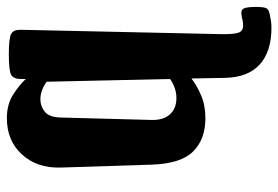

<svg xmlns="http://www.w3.org/2000/svg" viewBox="-150 -484 838 579"><g transform="rotate(-90 269.5 -194.0)"><path d="M202.6 5.9Q139.6 5.9 102.8 -31Q65.9 -67.9 63 -156.2L54.2 -431.2Q52.2 -502 93.8 -547.4Q135.3 -592.8 203.1 -592.8Q245.6 -592.8 275.4 -573.2Q305.2 -553.7 321.3 -535.6V-551.3Q321.3 -572.3 333.5 -579.6Q345.7 -586.9 395.5 -586.9Q445.3 -586.9 457.8 -579.6Q470.2 -572.3 469.7 -551.3L456.5 55.7Q456.1 91.3 460.9 105.5Q465.8 119.6 482.4 119.6Q493.2 119.6 501.7 117.2Q510.3 114.7 519.5 114.3Q530.8 113.3 534.7 123.5Q538.6 133.8 538.6 158.2Q538.6 181.6 534.9 189.2Q531.2 196.8 519.5 199.2Q509.8 201.2 499.3 203.1Q488.8 205.1 476.1 205.1Q403.8 205.1 365 169.7Q326.2 134.3 324.7 65.4L322.8 -36.1Q301.8 -20 272 -7.1Q242.2 5.9 202.6 5.9ZM197.8 -156.2Q196.8 -120.6 214.6 -101.1Q232.4 -81.5 263.7 -81.5Q280.8 -81.5 295.7 -87.2Q310.5 -92.8 321.3 -100.6L313 -472.7Q302.2 -481 288.3 -486.3Q274.4 -491.7 260.3 -491.7Q238.8 -491.7 222.4 -478.3Q206.1 -464.8 205.1 -431.2Z"/></g></svg>

Font: Denk One
Style: Regular
Weight: 400
Designer: Irina Smirnova, Eben Sorkin
Foundry: Sorkin Type Co.f
Version: Version 1.004; ttfautohint (v1.8.4.7-5d5b);gftools[0.9.23]